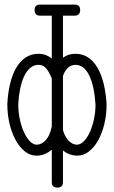

<svg xmlns="http://www.w3.org/2000/svg" viewBox="-20 -685 508 856"><path d="M210.9 -335.9V-119.6C210.9 -119.3 210.9 -119.1 210.7 -118.9C210.5 -118.7 210.4 -118.5 210.4 -118.2L210 -117.7C210 -117.4 209.9 -116.9 209.7 -116.5C209.6 -116 209.5 -115.6 209.5 -115.2C203.9 -90.8 195.3 -72.3 183.6 -59.8C171.9 -47.3 159.2 -40.7 145.5 -40H143.1C132.3 -40.4 122 -45.8 112.1 -56.4C102.1 -67 93.4 -80.7 85.9 -97.7C78.5 -114.6 72.5 -133.6 68.1 -154.8C63.7 -175.9 61.5 -197.3 61.5 -218.8C62.8 -246.1 65.8 -270.7 70.6 -292.5C75.3 -314.3 81.5 -332.8 89.1 -348.1C96.8 -363.4 105.9 -375.2 116.5 -383.5C127 -391.8 139 -396 152.3 -396C160.8 -395.7 167.9 -393.8 173.6 -390.4C179.3 -387 184.2 -382.5 188.5 -377C192.7 -371.4 196.5 -365.2 200 -358.2ZM152.8 -445.3C130.4 -445.3 110.8 -439.7 94 -428.5C77.2 -417.2 63.2 -401.7 51.8 -381.8C40.4 -362 31.4 -338.4 24.9 -311C18.4 -283.7 14.3 -253.9 12.7 -221.7V-219.7C12.7 -190.4 15.9 -162.1 22.2 -134.8C28.6 -107.4 37.5 -83.1 49.1 -61.8C60.6 -40.4 74.3 -23.4 90.1 -10.5C105.9 2.4 123.2 8.8 142.1 8.8H149.4C172.2 6.8 192.7 -2 210.9 -17.6V127C210.9 143.2 219.2 151.4 235.8 151.4C252.4 151.4 260.7 143.2 260.7 127V-14.2C277 -0.5 296.2 7.2 318.4 8.8H325.2C343.4 8.8 360.4 2.7 376.2 -9.5C392 -21.7 405.8 -38.2 417.5 -59.1C429.2 -79.9 438.4 -104.2 445.1 -131.8C451.7 -159.5 455.1 -188.8 455.1 -219.7V-221.7C453.1 -253.9 448.9 -283.6 442.4 -310.8C435.9 -338 426.9 -361.6 415.5 -381.6C404.1 -401.6 390.1 -417.2 373.5 -428.5C356.9 -439.7 337.7 -445.3 315.9 -445.3C295.4 -445.3 277 -439.5 260.7 -427.7V-615.2H312.5C329.1 -615.2 337.4 -623.5 337.4 -640.1C337.4 -656.4 329.1 -664.6 312.5 -664.6H158.7C142.4 -664.6 134.3 -656.4 134.3 -640.1C134.3 -623.5 142.4 -615.2 158.7 -615.2H210.9V-424.3C193.4 -438 174 -445 152.8 -445.3ZM260.7 -346.2C265.3 -359.9 272.1 -371.4 281 -380.9C290 -390.3 301.3 -395.3 314.9 -396C341.3 -396 362.1 -380.5 377.4 -349.4C392.7 -318.3 402.2 -274.7 405.8 -218.8C405.8 -196.3 403.4 -174.3 398.7 -152.8C394 -131.3 387.9 -112.3 380.4 -95.7C372.9 -79.1 364.2 -65.8 354.2 -55.7C344.3 -45.6 334.3 -40.4 324.2 -40H321.8C308.4 -40.7 296.3 -46.8 285.4 -58.3C274.5 -69.9 266.3 -85.4 260.7 -105Z"/></svg>

Font: Nathan
Style: Regular
Weight: 400
Designer: Peter Wiegel
Foundry: Peter Wiegel
Version: Version 1.001 2009